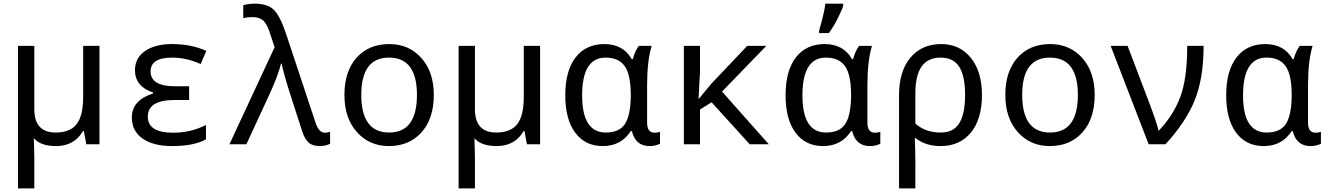

<svg xmlns="http://www.w3.org/2000/svg" viewBox="-20 -786 7241 1046"><path d="M167 -190.9Q167 -64 283.2 -64Q361.3 -64 397.2 -109.4Q433.1 -154.8 433.1 -257.8V-536.1H522V0H450.2L437 -71.8H432.1Q384.8 9.8 285.2 9.8Q200.7 9.8 164.1 -33.2Q167 41.5 167 84V240.2H78.1V-536.1H167Z M1010.3 -315.9V-241.2H932.1Q785.2 -241.2 785.2 -150.9Q785.2 -63 923.3 -63Q1019 -63 1102.1 -105V-26.9Q1036.6 9.8 918 9.8Q814.9 9.8 756.6 -31.2Q698.2 -72.3 698.2 -146Q698.2 -240.2 814 -276.9V-282.2Q715.3 -314.5 715.3 -403.8Q715.3 -469.7 770 -507.8Q824.7 -545.9 917 -545.9Q1022.5 -545.9 1104 -508.8L1073.2 -437Q994.6 -472.2 918.9 -472.2Q800.3 -472.2 800.3 -397Q800.3 -315.9 935.1 -315.9Z M1230 0 1476.1 -528.8 1450.2 -606.9Q1433.6 -657.7 1412.6 -675.3Q1391.6 -692.9 1356 -692.9Q1328.6 -692.9 1305.2 -687V-757.8Q1336.9 -766.1 1367.2 -766.1Q1436.5 -766.1 1471.2 -733.2Q1505.9 -700.2 1540 -597.2L1699.2 -117.2Q1717.3 -63 1749 -63Q1763.2 -63 1778.3 -67.9V-2.9Q1753.9 9.8 1722.2 9.8Q1682.1 9.8 1660.9 -9.8Q1639.6 -29.3 1626 -71.8L1560.1 -275.9Q1526.4 -380.4 1514.2 -439.9H1511.2Q1493.7 -372.6 1453.1 -283.2L1322.3 0Z M2098.1 9.8Q1992.7 9.8 1924.6 -66.2Q1856.4 -142.1 1856.4 -269Q1856.4 -397.5 1922.6 -471.7Q1988.8 -545.9 2101.1 -545.9Q2207.5 -545.9 2275.4 -470.2Q2343.3 -394.5 2343.3 -269Q2343.3 -139.6 2276.4 -64.9Q2209.5 9.8 2098.1 9.8ZM2100.1 -64Q2251.5 -64 2251.5 -269Q2251.5 -472.2 2099.1 -472.2Q1948.2 -472.2 1948.2 -269Q1948.2 -64 2100.1 -64Z M2567.4 -190.9Q2567.4 -64 2683.6 -64Q2761.7 -64 2797.6 -109.4Q2833.5 -154.8 2833.5 -257.8V-536.1H2922.4V0H2850.6L2837.4 -71.8H2832.5Q2785.2 9.8 2685.5 9.8Q2601.1 9.8 2564.5 -33.2Q2567.4 41.5 2567.4 84V240.2H2478.5V-536.1H2567.4Z M3421.4 -463.9H3427.2Q3441.9 -514.2 3460.4 -536.1H3530.3Q3505.4 -455.1 3505.4 -321.8V-117.2Q3505.4 -63 3546.4 -63Q3560.5 -63 3575.7 -67.9V-2.9Q3550.3 9.8 3519.5 9.8Q3441.9 9.8 3422.4 -71.8H3416.5Q3363.8 9.8 3263.7 9.8Q3168.5 9.8 3114 -62.7Q3059.6 -135.3 3059.6 -267.1Q3059.6 -400.4 3115.7 -473.1Q3171.9 -545.9 3272.5 -545.9Q3375 -545.9 3421.4 -463.9ZM3416.5 -259.8V-267.1Q3416.5 -377.9 3383.8 -425Q3351.1 -472.2 3279.3 -472.2Q3151.4 -472.2 3151.4 -266.1Q3151.4 -64 3280.3 -64Q3352.5 -64 3383.5 -108.9Q3414.6 -153.8 3416.5 -259.8Z M3787.6 -248 3854.5 -329.1 4050.8 -536.1H4154.8L3913.6 -287.1L4168.5 0H4064.5L3856.4 -229L3793.5 -189V0H3705.6V-536.1H3793.5V-394L3785.6 -248Z M4621.6 -463.9H4627.4Q4642.1 -514.2 4660.6 -536.1H4730.5Q4705.6 -455.1 4705.6 -321.8V-117.2Q4705.6 -63 4746.6 -63Q4760.7 -63 4775.9 -67.9V-2.9Q4750.5 9.8 4719.7 9.8Q4642.1 9.8 4622.6 -71.8H4616.7Q4564 9.8 4463.9 9.8Q4368.7 9.8 4314.2 -62.7Q4259.8 -135.3 4259.8 -267.1Q4259.8 -400.4 4315.9 -473.1Q4372.1 -545.9 4472.7 -545.9Q4575.2 -545.9 4621.6 -463.9ZM4616.7 -259.8V-267.1Q4616.7 -377.9 4584 -425Q4551.3 -472.2 4479.5 -472.2Q4351.6 -472.2 4351.6 -266.1Q4351.6 -64 4480.5 -64Q4552.7 -64 4583.7 -108.9Q4614.7 -153.8 4616.7 -259.8ZM4442.4 -619.1 4457 -671.4Q4471.7 -727.1 4476.6 -766.1H4573.7V-755.9Q4573.7 -748 4549.6 -697.3Q4525.4 -646.5 4495.6 -606H4442.4Z M4966.8 -34.2H4963.9Q4966.8 50.8 4966.8 98.1V240.2H4877.9V-269Q4877.9 -397.5 4939.7 -471.7Q5001.5 -545.9 5107.9 -545.9Q5208.5 -545.9 5269 -470.9Q5329.6 -396 5329.6 -269Q5329.6 -137.2 5269.3 -63.7Q5209 9.8 5104 9.8Q5022 9.8 4966.8 -34.2ZM4966.8 -112.8Q5021.5 -64 5105 -64Q5175.3 -64 5206.5 -115.5Q5237.8 -167 5237.8 -269Q5237.8 -371.1 5206.1 -421.6Q5174.3 -472.2 5104 -472.2Q4966.8 -472.2 4966.8 -278.8Z M5698.7 9.8Q5593.3 9.8 5525.1 -66.2Q5457 -142.1 5457 -269Q5457 -397.5 5523.2 -471.7Q5589.4 -545.9 5701.7 -545.9Q5808.1 -545.9 5876 -470.2Q5943.8 -394.5 5943.8 -269Q5943.8 -139.6 5877 -64.9Q5810.1 9.8 5698.7 9.8ZM5700.7 -64Q5852.1 -64 5852.1 -269Q5852.1 -472.2 5699.7 -472.2Q5548.8 -472.2 5548.8 -269Q5548.8 -64 5700.7 -64Z M6030.8 -536.1H6123L6231.9 -250Q6285.6 -108.9 6291 -75.2H6293.9Q6370.6 -155.3 6409.2 -255.4Q6447.8 -355.5 6447.8 -536.1H6537.1Q6537.1 -357.9 6488 -238.3Q6439 -118.7 6329.1 0H6237.8Z M7022 -463.9H7027.8Q7042.5 -514.2 7061 -536.1H7130.9Q7106 -455.1 7106 -321.8V-117.2Q7106 -63 7147 -63Q7161.1 -63 7176.3 -67.9V-2.9Q7150.9 9.8 7120.1 9.8Q7042.5 9.8 7022.9 -71.8H7017.1Q6964.4 9.8 6864.3 9.8Q6769 9.8 6714.6 -62.7Q6660.2 -135.3 6660.2 -267.1Q6660.2 -400.4 6716.3 -473.1Q6772.5 -545.9 6873 -545.9Q6975.6 -545.9 7022 -463.9ZM7017.1 -259.8V-267.1Q7017.1 -377.9 6984.4 -425Q6951.7 -472.2 6879.9 -472.2Q6752 -472.2 6752 -266.1Q6752 -64 6880.9 -64Q6953.1 -64 6984.1 -108.9Q7015.1 -153.8 7017.1 -259.8Z"/></svg>

Font: Noto Mono
Style: Regular
Weight: 400
Designer: Monotype Design Team
Foundry: Monotype Imaging Inc.
Version: Version 1.00